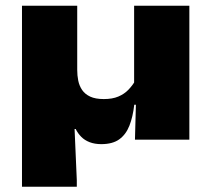

<svg xmlns="http://www.w3.org/2000/svg" viewBox="-20 -502 760 690"><path d="M660.5 -481.5V0H465L469 -149.5L462 -177V-481.5ZM257.5 -250.5Q257.5 -231 261.2 -212.2Q265 -193.5 275.2 -178.5Q285.5 -163.5 304.2 -154.8Q323 -146 353 -146Q384 -146 405.2 -155Q426.5 -164 441.2 -179.2Q456 -194.5 466 -212L487.5 -125.5H462.5Q457.5 -82 445 -50.2Q432.5 -18.5 408.5 -1.2Q384.5 16 344 16Q320.5 16 302.2 9Q284 2 271.8 -10.5Q259.5 -23 252 -38.5H248L256 145.5V169H59V-481.5H257.5Z"/></svg>

Font: Anek Latin Expanded ExtraBold
Style: Regular
Weight: 800
Width: 7
Designer: Yesha Goshar
Foundry: Ek Type
Version: Version 1.003